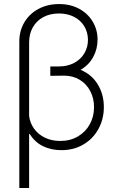

<svg xmlns="http://www.w3.org/2000/svg" viewBox="-20 -737 594 956"><path d="M465.8 -540Q465.8 -492.7 443.8 -452.6Q421.9 -412.6 380.9 -389.2Q436 -367.2 466.6 -317.1Q497.1 -267.1 497.1 -204.1Q497.1 -144 470.2 -95Q443.4 -45.9 395.3 -17.6Q347.2 10.7 286.1 10.7Q234.9 10.7 193.8 -9.3Q152.8 -29.3 127.9 -70.3L125 -68.4V199.2H76.2V-528.3Q75.7 -582.5 101.1 -625.5Q126.5 -668.5 171.6 -692.6Q216.8 -716.8 274.4 -716.8Q331.1 -716.8 374.5 -693.1Q418 -669.4 441.9 -628.9Q465.8 -588.4 465.8 -540ZM280.3 -35.2Q329.6 -35.2 367.9 -57.6Q406.2 -80.1 427.2 -118.4Q448.2 -156.7 448.2 -203.1Q448.2 -247.6 429.4 -283.4Q410.6 -319.3 376.7 -339.8Q342.8 -360.4 298.8 -360.4L230.5 -359.4V-406.2H273.4Q316.4 -406.2 349.4 -423.8Q382.3 -441.4 400.1 -471.7Q418 -502 418 -539.1Q417.5 -577.6 398.9 -607.4Q380.4 -637.2 347.7 -653.6Q314.9 -669.9 273.4 -669.9Q230 -669.9 196.3 -652.1Q162.6 -634.3 143.8 -601.6Q125 -568.8 125 -525.4V-159.2Q129.4 -124.5 149.7 -96.2Q169.9 -67.9 203.6 -51.5Q237.3 -35.2 280.3 -35.2Z"/></svg>

Font: Pretendard JP ExtraLight
Style: Regular
Weight: 200
Designer: Base glyphs from Inter by Rasmus Andersson; Hangeul glyphs from Noto Sans CJK(Source Han Sans) by Jang Soo-young and Kan
Foundry: Kil Hyung-jin
Version: Version 1.309